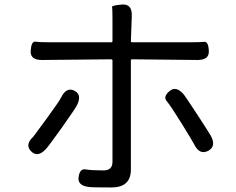

<svg xmlns="http://www.w3.org/2000/svg" viewBox="-20 -796 1040 845"><path d="M372 27Q320 21 326 -17Q331 -55 356.5 -50.5Q382 -46 436 -46Q475 -46 475 -84V-530Q475 -535 470 -535L166 -532Q112 -531 115 -573Q118 -615 136 -612.5Q154 -610 197 -610H470Q475 -610 475 -615V-713Q475 -758 473 -765Q471 -772 516 -776Q562 -780 560 -726L556 -615Q556 -610 561 -610H820Q860 -610 878.5 -612Q897 -614 899 -573Q902 -532 849 -532L561 -535Q556 -535 556 -530V-50Q556 29 470.5 29Q385 29 372 27ZM182 -140Q146 -101 117 -130Q88 -159 127 -195Q130 -198 186 -275Q242 -352 249 -367Q272 -414 307 -397Q342 -380 319 -333Q312 -319 252 -234Q195 -154 182 -140ZM896 -132Q858 -113 835 -160Q828 -174 781 -250Q730 -332 713.5 -351.5Q697 -371 726 -395Q755 -420 789 -380Q797 -370 852 -286Q899 -214 908 -198Q933 -152 896 -132Z"/></svg>

Font: Resource Han Rounded JP
Style: Regular
Weight: 400
Designer: Cyano Hao (round all glyphs); Ryoko NISHIZUKA 西塚涼子 (kana, bopomofo & ideographs); Paul D. Hunt (Latin, Greek & Cyrillic)
Foundry: Cyano Hao
Version: 0.990